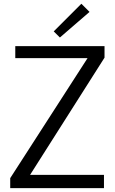

<svg xmlns="http://www.w3.org/2000/svg" viewBox="-20 -980 598 1000"><path d="M259.8 -816.4 403.8 -960.4 446.3 -918 292 -784.7ZM33.2 0V-52.2L436 -677.2H59.6V-739.7H524.4V-679.7L136.7 -69.3H521.5V0Z"/></svg>

Font: News Cycle
Style: Regular
Weight: 500
Version: Version 0.5.2